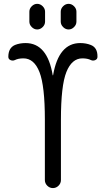

<svg xmlns="http://www.w3.org/2000/svg" viewBox="-20 -960 540 980"><path d="M290 -900.4Q290 -916 302.2 -928.2Q314.5 -940.4 330.1 -940.4Q345.7 -940.4 357.9 -928.2Q370.1 -916 370.1 -900.4V-849.6Q370.1 -834 357.9 -821.8Q345.7 -809.6 330.1 -809.6Q314.5 -809.6 302.2 -821.8Q290 -834 290 -849.6ZM129.9 -900.4Q129.9 -916 142.1 -928.2Q154.3 -940.4 169.9 -940.4Q185.5 -940.4 197.8 -928.2Q210 -916 210 -900.4V-849.6Q210 -834 197.8 -821.8Q185.5 -809.6 169.9 -809.6Q154.3 -809.6 142.1 -821.8Q129.9 -834 129.9 -849.6ZM55.7 -653.3Q44.9 -648.4 33.7 -653.3Q22.5 -658.2 22.5 -669.9Q22.5 -715.8 56.6 -730.5Q81.1 -740.2 110.4 -740.2Q221.7 -740.2 249 -576.2Q249 -575.2 250 -575.2Q251 -575.2 251 -576.2Q279.3 -740.2 389.6 -740.2Q418.9 -740.2 443.4 -730.5Q478.5 -716.8 477.5 -669.9Q477.5 -658.2 466.3 -653.3Q455.1 -648.4 444.3 -653.3Q426.8 -662.1 400.4 -662.1Q346.7 -662.1 318.8 -592.3Q291 -522.5 291 -349.6V-41Q291 -24.4 278.8 -12.2Q266.6 0 250 0Q233.4 0 221.2 -12.2Q209 -24.4 209 -41V-349.6Q209 -521.5 181.6 -591.8Q154.3 -662.1 99.6 -662.1Q73.2 -662.1 55.7 -653.3Z"/></svg>

Font: Rounded Mgen+ 1m regular
Style: Regular
Weight: 400
Designer: [Source Han Sans]
Ryoko NISHIZUKA  (kana & ideographs); Paul D. Hunt (Latin, Greek & Cyrillic); Wenlong ZHANG  (bopomofo
Version: Version 1.059.20150602